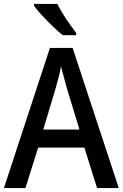

<svg xmlns="http://www.w3.org/2000/svg" viewBox="-20 -961 627 981"><path d="M476 0 411 -207H175L110 0H0L235 -716H351L587 0ZM322 -509Q317 -530 307 -564.5Q297 -599 292 -622Q287 -595 278.5 -562Q270 -529 264 -509L201 -299H386ZM273 -941Q284 -919 301 -891Q318 -863 336.5 -837Q355 -811 369 -793V-781H301Q279 -798 249.5 -826.5Q220 -855 193.5 -883.5Q167 -912 154 -931V-941Z"/></svg>

Font: Noto Sans Gurmukhi SemiCondensed Medium
Style: Regular
Weight: 500
Width: 4
Designer: Jelle Bosma - Monotype Design Team
Foundry: Monotype Imaging Inc.
Version: Version 2.004; ttfautohint (v1.8.4.7-5d5b)